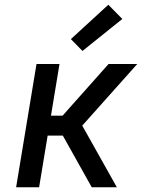

<svg xmlns="http://www.w3.org/2000/svg" viewBox="-20 -790 640 810"><path d="M367 0 245 -218H181L145 0H48L134 -520H231L195 -302H244L438 -520H559L327 -260L473 0ZM328 -575 279 -625 437 -770 496 -710Z"/></svg>

Font: Iosevka Aile Medium Oblique
Style: Regular
Weight: 500
Italic angle: -9°
Designer: Belleve Invis
Foundry: Belleve Invis
Version: Version 31.1.0; ttfautohint (v1.8.4)